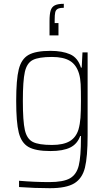

<svg xmlns="http://www.w3.org/2000/svg" viewBox="-20 -785 567 1008"><path d="M80 197V164Q162 171 238 171Q313 171 347.5 151Q382 131 393.5 84Q405 37 405 -61V-71H401Q386 -29 348.5 -10.5Q311 8 245 8Q167 8 129.5 -13.5Q92 -35 78.5 -89Q65 -143 65 -255Q65 -367 78.5 -421Q92 -475 129.5 -496.5Q167 -518 245 -518Q307 -518 348 -500Q389 -482 405 -430H409L413 -510H440V-75Q440 38 426 95Q412 152 370 177.5Q328 203 242 203Q164 203 80 197ZM392 -105Q400 -133 402.5 -166.5Q405 -200 405 -255Q405 -312 403.5 -343Q402 -374 395 -398Q381 -445 347 -465.5Q313 -486 253 -486Q183 -486 152 -470Q121 -454 110.5 -407.5Q100 -361 100 -255Q100 -149 110.5 -102.5Q121 -56 152 -40Q183 -24 253 -24Q312 -24 345.5 -43.5Q379 -63 392 -105ZM315 -765V-744Q293 -744 283 -738.5Q273 -733 270 -720.5Q267 -708 267 -681V-664H287V-599H240V-674Q240 -711 246 -730Q252 -749 268 -757Q284 -765 315 -765Z"/></svg>

Font: Saira Semi Condensed Thin
Style: Regular
Weight: 100
Width: 4
Designer: Hector Gatti with collaboration of the Omnibus-Type team
Foundry: Omnibus-Type
Version: Version 1.001; ttfautohint (v1.8)